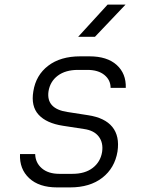

<svg xmlns="http://www.w3.org/2000/svg" viewBox="-20 -805 640 835"><path d="M228 10Q150 10 107 -30Q64 -70 67 -135H133Q134 -97 162 -73Q190 -49 238 -49H295Q350 -49 383.5 -75Q417 -101 424 -144Q430 -184 409.5 -211Q389 -238 345 -244L254 -258Q182 -269 148 -306Q114 -343 125 -408Q136 -478 189.5 -519Q243 -560 329 -560H369Q446 -560 487.5 -522.5Q529 -485 527 -423H461Q461 -457 434 -479Q407 -501 360 -501H319Q265 -501 231.5 -476Q198 -451 191 -408Q180 -332 273 -318L363 -304Q436 -293 468.5 -253Q501 -213 491 -146Q479 -74 425 -32Q371 10 285 10ZM320 -645 448 -785H526L393 -645Z"/></svg>

Font: NKDuy Mono ExtraLight
Style: Italic
Weight: 200
Italic angle: -9°
Monospace: yes
Designer: NKDuy
Foundry: NKDuy
Version: Version 2.251; ttfautohint (v1.8.4.7-5d5b)